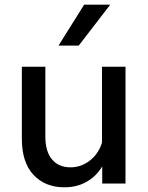

<svg xmlns="http://www.w3.org/2000/svg" viewBox="-20 -781 631 817"><path d="M514 0H415V-73Q391 -32 349.5 -8Q308 16 254 16Q172 16 122.5 -37Q73 -90 73 -190V-497H173V-200Q173 -136 201.5 -102.5Q230 -69 280 -69Q325 -69 362 -97.5Q399 -126 414 -174V-497H514ZM449 -761 315 -587H229L338 -761Z"/></svg>

Font: Wix Madefor Text Medium
Style: Regular
Weight: 500
Designer: Dalton Maag Ltd
Foundry: Dalton Maag Ltd
Version: Version 3.100